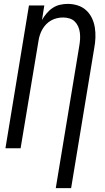

<svg xmlns="http://www.w3.org/2000/svg" viewBox="-20 -763 540 988"><path d="M267 205 388 -527Q391 -544 392 -561Q393 -578 391 -594.5Q389 -611 382.5 -626Q376 -641 365 -652Q354 -663 338 -668Q322 -673 305 -673Q289 -673 273.5 -669.5Q258 -666 243.5 -658Q229 -650 217.5 -638Q206 -626 198 -612Q190 -598 185 -582.5Q180 -567 178 -552L86 0H8L129 -735H208L196 -660Q206 -678 220 -694.5Q234 -711 251.5 -722.5Q269 -734 289 -738.5Q309 -743 329 -743Q355 -743 380 -735Q405 -727 423.5 -710Q442 -693 453 -670Q464 -647 468 -621.5Q472 -596 471 -569Q470 -542 465 -516L346 205Z"/></svg>

Font: Iosevka Curly Oblique
Style: Regular
Weight: 400
Italic angle: -9°
Monospace: yes
Designer: Belleve Invis
Foundry: Belleve Invis
Version: Version 11.1.0; ttfautohint (v1.8.3)